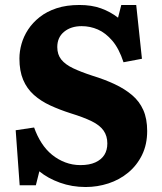

<svg xmlns="http://www.w3.org/2000/svg" viewBox="-20 -737 652 771"><path d="M324 14Q269 14 220.5 -3.5Q172 -21 138 -49L124 7H59L43 -214L117 -225Q129 -191 147 -163Q165 -135 189 -115.5Q213 -96 242 -85Q271 -74 303 -74Q339 -74 363 -85Q387 -96 399 -115Q411 -134 411 -161Q411 -191 396 -212.5Q381 -234 348.5 -250Q316 -266 264 -282Q220 -296 182 -313.5Q144 -331 116 -356Q88 -381 73 -416.5Q58 -452 58 -502Q58 -531 66.5 -561Q75 -591 93 -618.5Q111 -646 139.5 -668.5Q168 -691 207.5 -704Q247 -717 299 -717Q348 -717 385.5 -703.5Q423 -690 454 -666L467 -717H527L550 -501L476 -487Q458 -542 431 -573.5Q404 -605 373 -618.5Q342 -632 308 -632Q265 -632 237.5 -609.5Q210 -587 210 -548Q210 -518 226 -498Q242 -478 273.5 -463Q305 -448 351 -433Q400 -418 440.5 -399Q481 -380 510.5 -355Q540 -330 555.5 -295Q571 -260 571 -211Q571 -157 550.5 -115Q530 -73 495 -44Q460 -15 415.5 -0.5Q371 14 324 14Z"/></svg>

Font: Literata 18pt
Style: Bold
Weight: 700
Designer: Latin by Veronika Burian and Jose Scaglione. Greek by Irene Vlachou. Cyrillic by Vera Evstafieva.
Foundry: TypeTogether
Version: Version 3.103;gftools[0.9.29]